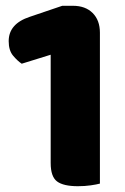

<svg xmlns="http://www.w3.org/2000/svg" viewBox="-20 -635 433 663"><path d="M55 -415Q40 -425 25 -443Q10 -461 10 -493Q10 -553 83 -577L195 -615H232Q275 -615 300 -590Q325 -565 325 -522V-1Q314 2 293.5 5Q273 8 249 8Q199 8 177 -8.5Q155 -25 155 -72V-446Z"/></svg>

Font: Baloo Chettan 2 ExtraBold
Style: Regular
Weight: 800
Designer: Maithili Shingre, Unnati Kotecha and Ek Type
Foundry: Ek Type
Version: Version 1.640;hotconv 1.0.111;makeotfexe 2.5.65597; ttfautoh